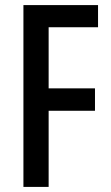

<svg xmlns="http://www.w3.org/2000/svg" viewBox="-20 -800 435 754"><path d="M171 -66H72V-780H365V-693H171V-453H353V-365H171Z"/></svg>

Font: Noto Sans Malayalam UI ExtraCondensed Medium
Style: Regular
Weight: 500
Width: 2
Designer: Jelle Bosma - Monotype Design Team
Foundry: Monotype Imaging Inc.
Version: Version 2.104; ttfautohint (v1.8.4.7-5d5b)